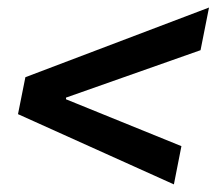

<svg xmlns="http://www.w3.org/2000/svg" viewBox="-20 -563 575 510"><path d="M441.9 -73.2 27.8 -259.8 47.4 -357.9 535.2 -543 512.7 -429.7 155.3 -303.7V-299.3L461.9 -174.8Z"/></svg>

Font: Reddit Sans SemiBold
Style: Italic
Weight: 600
Italic angle: -11.25°
Designer: Stephen Hutchings
Version: Version 1.013